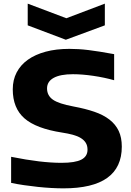

<svg xmlns="http://www.w3.org/2000/svg" viewBox="-20 -1021 718 1053"><path d="M328 12Q298 12 261.5 10Q225 8 187.5 4Q150 0 112 -5.5Q74 -11 41 -18V-161Q126 -144 193.5 -136Q261 -128 317 -128Q392 -128 426 -145.5Q460 -163 460 -200Q460 -222 450.5 -237.5Q441 -253 423 -264Q405 -275 379 -282Q353 -289 320 -294Q178 -316 114 -372Q50 -428 50 -531Q50 -583 71.5 -624Q93 -665 133 -693.5Q173 -722 230.5 -737.5Q288 -753 360 -753Q385 -753 410.5 -751.5Q436 -750 465 -746.5Q494 -743 528 -737.5Q562 -732 606 -724V-581Q553 -596 492 -605Q431 -614 380 -614Q311 -614 274.5 -594Q238 -574 238 -536Q238 -497 270 -474.5Q302 -452 383 -437Q448 -425 497.5 -408Q547 -391 580.5 -365Q614 -339 631 -303Q648 -267 648 -217Q648 12 328 12ZM132 -1001 344 -921 555 -1001V-882L341 -803L132 -882Z"/></svg>

Font: Encode Sans Wide
Style: Bold
Weight: 700
Designer: Pablo Impallari, Andres Torresi
Foundry: Pablo Impallari, Andres Torresi
Version: Version 1.000; ttfautohint (v1.00) -l 8 -r 50 -G 200 -x 14 -